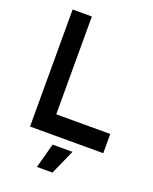

<svg xmlns="http://www.w3.org/2000/svg" viewBox="-163 -790 860 1079"><g transform="rotate(20 266.5 -250.0)"><path d="M194 200H287L353 52H234ZM80 0H518V-115H195V-700H80Z"/></g></svg>

Font: Unageo
Style: SemiBold
Weight: 600
Designer: Richard Sepsi
Foundry: Richard Sepsi
Version: Version 2.000